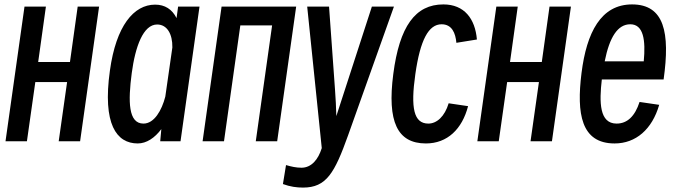

<svg xmlns="http://www.w3.org/2000/svg" viewBox="-20 -610 3065 870"><path d="M102 30 140 -238H284L246 30H343L429 -580H332L297 -329H153L188 -580H91L5 30Z M798 30 884 -580H787L780 -528C760 -568 727 -589 683 -589C586 -589 506 -493 478 -290C444 -47 508 40 604 40C644 40 681 15 711 -25L706 30ZM577 -279C593 -399 629 -499 692 -499C737 -499 762 -456 761 -395L729 -172C713 -110 679 -50 630 -50C561 -50 560 -150 577 -279Z M995 30 1069 -495H1213L1139 30H1236L1322 -580H984L898 30Z M1557 4 1765 -580H1665L1543 -204C1530 -164 1517 -124 1504 -84C1503 -124 1501 -164 1498 -204L1471 -580H1372L1438 61C1422 113 1391 150 1346 150C1322 150 1300 145 1276 138L1262 224C1295 236 1324 240 1353 240C1459 240 1496 174 1557 4Z M2101 -129 2013 -142C1995 -82 1959 -50 1921 -50C1855 -50 1840 -120 1862 -274C1884 -429 1922 -500 1981 -500C2028 -500 2044 -460 2048 -416L2141 -431C2133 -525 2084 -590 1989 -590C1862 -590 1790 -491 1762 -274C1734 -59 1780 40 1910 40C2007 40 2074 -25 2101 -129Z M2240 30 2278 -238H2422L2384 30H2481L2567 -580H2470L2435 -329H2291L2326 -580H2229L2143 30Z M2967 -135 2878 -148C2857 -83 2822 -50 2774 -50C2696 -50 2695 -146 2707 -250H2987C3017 -463 2990 -590 2844 -590C2703 -590 2638 -463 2615 -279C2592 -95 2613 40 2765 40C2861 40 2935 -24 2967 -135ZM2836 -500C2896 -500 2906 -428 2897 -332H2720C2742 -442 2779 -500 2836 -500Z"/></svg>

Font: Smiley Sans Oblique
Style: Regular
Weight: 400
Italic angle: -8°
Designer: oooooohmygosh, Nagisa Chen, Janine Sui, Heda Shi, Jian Li
Foundry: atelierAnchor
Version: Version 2.0.1